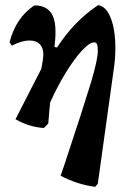

<svg xmlns="http://www.w3.org/2000/svg" viewBox="-20 -489 522 744"><path d="M427 -303Q427 -258 420 -215L359 223L349 235Q279 226 215 192L231 145Q303 -72 331 -164.5Q359 -257 359 -291Q359 -310 356 -317.5Q353 -325 345 -325Q327 -325 297.5 -293Q268 -261 235 -207.5Q202 -154 174 -91L167 -10L150 7Q92 3 40 -27L140 -222L146 -256Q148 -272 148 -277Q148 -304 134 -318Q120 -332 95 -332Q63 -332 26 -312L17 -325Q41 -420 113 -468Q155 -468 175 -443Q195 -418 195 -367Q195 -348 194 -337L191 -307L201 -305Q267 -407 360 -469Q391 -465 409 -419.5Q427 -374 427 -303Z"/></svg>

Font: Alegreya
Style: Bold Italic
Weight: 700
Italic angle: -7°
Designer: Juan Pablo del Peral
Foundry: Huerta Tipografica
Version: Version 2.007; ttfautohint (v1.6)